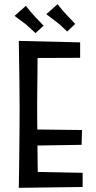

<svg xmlns="http://www.w3.org/2000/svg" viewBox="-20 -896 460 920"><path d="M70 4Q70 4 70.5 -19.5Q71 -43 71.5 -82.5Q72 -122 72.5 -172Q73 -222 73.5 -276Q74 -330 74 -381Q74 -445 73 -502.5Q72 -560 71.5 -604.5Q71 -649 70.5 -674.5Q70 -700 70 -700L161 -690Q161 -690 160.5 -669.5Q160 -649 160 -615.5Q160 -582 159.5 -541Q159 -500 158.5 -459Q158 -418 158 -383Q158 -348 158.5 -299Q159 -250 159.5 -199Q160 -148 160.5 -104Q161 -60 161.5 -32.5Q162 -5 162 -5ZM70 4 119 -73 376 -68V0ZM114 -198V-276L373 -273L371 -202ZM107 -618 70 -700 364 -693V-619ZM302 -745Q302 -745 294 -752.5Q286 -760 275 -770.5Q264 -781 253 -789Q243 -797 231 -806Q219 -815 210.5 -821.5Q202 -828 202 -828L256 -876Q256 -876 262.5 -867.5Q269 -859 279 -847.5Q289 -836 299 -825Q310 -814 319.5 -803.5Q329 -793 335 -787Q341 -781 340 -781ZM150 -737Q151 -737 142.5 -744.5Q134 -752 123 -762.5Q112 -773 102 -781Q91 -789 79 -798Q67 -807 58.5 -813.5Q50 -820 50 -820L104 -868Q104 -868 110.5 -859.5Q117 -851 127 -839.5Q137 -828 147 -817Q158 -806 167.5 -795.5Q177 -785 183 -779Q189 -773 189 -773Z"/></svg>

Font: Truculenta Medium
Style: Regular
Weight: 500
Version: Version 1.002